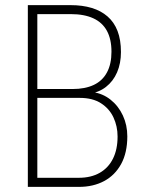

<svg xmlns="http://www.w3.org/2000/svg" viewBox="-20 -731 573 751"><path d="M292.5 -348.1H115.2L114.3 -382.8H263.7Q313 -382.8 346.9 -398.9Q380.9 -415 398.4 -447.8Q416 -480.5 416 -528.8Q416 -577.6 398.2 -610.4Q380.4 -643.1 345 -659.4Q309.6 -675.8 256.8 -675.8H126V0H88.9V-710.9H256.8Q302.2 -710.9 338.6 -700Q375 -689 400.6 -666.7Q426.3 -644.5 439.7 -609.9Q453.1 -575.2 453.1 -527.3Q453.1 -483.4 438 -448.2Q422.9 -413.1 394.3 -390.9Q365.7 -368.7 325.7 -363.8ZM288.6 0H106.4L123.5 -35.6H288.6Q335.9 -35.6 369.9 -54.9Q403.8 -74.2 421.9 -110.4Q439.9 -146.5 439.9 -196.8Q439.9 -237.3 423.8 -271.7Q407.7 -306.2 375 -327.1Q342.3 -348.1 292.5 -348.1H190.4L191.4 -382.8H337.4L343.3 -370.6Q382.3 -365.2 412.8 -340.8Q443.4 -316.4 460.7 -279.1Q478 -241.7 478 -197.8Q478 -133.8 453.9 -89.6Q429.7 -45.4 387.2 -22.7Q344.7 0 288.6 0Z"/></svg>

Font: Roboto Condensed ExtraLight
Style: Regular
Weight: 250
Designer: Christian Robertson
Foundry: Google
Version: Version 3.008; 2023